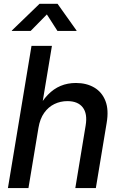

<svg xmlns="http://www.w3.org/2000/svg" viewBox="-20 -962 619 982"><path d="M176.8 -308.6 125.5 0H20.5L141.1 -727.5H245.6L190.9 -398.4H170.4Q194.8 -446.3 224.6 -477.1Q254.4 -507.8 290 -522.7Q325.7 -537.6 368.2 -537.6Q422.4 -537.6 461.9 -514.4Q501.5 -491.2 519.3 -445.8Q537.1 -400.4 525.4 -332.5L470.2 0H365.2L418 -319.8Q428.2 -380.4 403.3 -412.6Q378.4 -444.8 324.7 -444.8Q289.1 -444.8 258.3 -429.9Q227.5 -415 206.1 -385Q184.6 -355 176.8 -308.6ZM136.7 -803.7H40.5V-805.7L182.1 -942.4H274.4L371.6 -805.7L371.1 -803.7H273.9L219.7 -888.2Z"/></svg>

Font: Inter 24pt Medium
Style: Italic
Weight: 500
Italic angle: -9.3988°
Designer: Rasmus Andersson
Foundry: rsms
Version: Version 4.001;git-66647c0bb